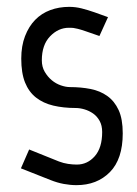

<svg xmlns="http://www.w3.org/2000/svg" viewBox="-20 -530 401 560"><path d="M338 -141Q338 -66 300.5 -28Q263 10 203 10Q185 10 166 6.5Q147 3 127 -5L41 -39L65 -94L152 -59Q165 -54 178.5 -52Q192 -50 204 -50Q235 -50 256.5 -74.5Q278 -99 278 -145Q278 -164 270.5 -177.5Q263 -191 251.5 -199Q240 -207 226.5 -211Q213 -215 201 -215Q165 -215 135.5 -222Q106 -229 85 -245.5Q64 -262 53 -289.5Q42 -317 42 -359Q42 -396 53 -424.5Q64 -453 82.5 -472Q101 -491 126.5 -500.5Q152 -510 182 -510Q200 -510 218 -505.5Q236 -501 256 -494L295 -480L270 -425Q244 -434 229.5 -439Q215 -444 206.5 -446Q198 -448 194 -448.5Q190 -449 186 -449H181Q150 -449 126 -424Q102 -399 102 -354Q102 -335 110.5 -320.5Q119 -306 131 -296Q143 -286 157.5 -281Q172 -276 184 -276Q216 -276 244 -270.5Q272 -265 293 -250Q314 -235 326 -209Q338 -183 338 -141Z"/></svg>

Font: Marvel
Style: Bold
Weight: 700
Designer: Carolina Trebol
Foundry: Carolina Trebol
Version: Version 1.001